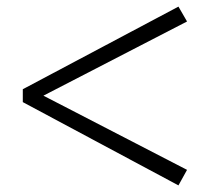

<svg xmlns="http://www.w3.org/2000/svg" viewBox="-20 -657 649 581"><path d="M49 -348V-387L520 -637L546 -592L93 -358V-377L546 -143L520 -96Z"/></svg>

Font: Noto Serif JP ExtraLight ExtraBold
Style: Regular
Weight: 800
Version: Version 2.003-H1;hotconv 1.1.1;makeotfexe 2.6.0